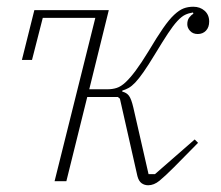

<svg xmlns="http://www.w3.org/2000/svg" viewBox="-20 -538 655 570"><path d="M263 -485H107L75 -360H45L82 -508H303L245 -273H300Q314 -273 326.5 -277Q339 -281 352.5 -293.5Q366 -306 382.5 -328Q399 -350 421 -386Q446 -428 464 -454Q482 -480 497 -494Q512 -508 525 -513Q538 -518 554 -518Q574 -518 587.5 -506Q601 -494 601 -474Q601 -457 591.5 -447Q582 -437 567 -437Q553 -437 544.5 -446Q536 -455 536 -466Q536 -478 541.5 -485.5Q547 -493 554 -497L553 -501Q540 -499 529.5 -494Q519 -489 506.5 -475.5Q494 -462 478.5 -438.5Q463 -415 440 -377Q420 -344 406 -324Q392 -304 381.5 -293Q371 -282 362 -277Q353 -272 343 -269V-266Q356 -263 363 -253.5Q370 -244 376 -218L421 -21H440L558 -124L568 -114L496 -41Q470 -15 453.5 -1.5Q437 12 420 12Q409 12 400.5 6Q392 0 388 -15L336 -245L330 -250H239L177 0H142Z"/></svg>

Font: IBM Plex Serif ExtLt
Style: Italic
Weight: 200
Italic angle: -14°
Designer: Mike Abbink, Paul van der Laan, Pieter van Rosmalen
Foundry: Bold Monday
Version: Version 3.001